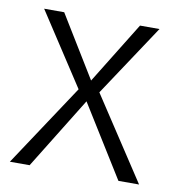

<svg xmlns="http://www.w3.org/2000/svg" viewBox="-65 -582 589 641"><g transform="rotate(10 229.5 -261.5)"><path d="M448 0H378L227 -243L77 0H10L194 -278L34 -523H102L230 -314L359 -523H425L264 -280Z"/></g></svg>

Font: Fira Sans Light
Style: Regular
Weight: 300
Designer: bBox Type GmbH & Carrois Corporate GbR & Edenspiekermann AG
Foundry: bBox Type GmbH & Carrois Corporate GbR & Edenspiekermann AG
Version: Version 4.301